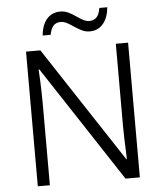

<svg xmlns="http://www.w3.org/2000/svg" viewBox="-60 -962 859 1014"><g transform="rotate(-5 369.5 -455.0)"><path d="M640 0H564L161 -614H157Q159 -589 160 -559.5Q161 -530 162 -498.5Q163 -467 163 -433V0H99V-714H175L577 -102H580Q580 -121 578.5 -151Q577 -181 576 -215Q575 -249 575 -278V-714H640ZM194 -791Q199 -847 226 -878Q253 -909 297 -909Q320 -909 340 -899.5Q360 -890 377.5 -877.5Q395 -865 412.5 -855.5Q430 -846 447 -846Q470 -846 484.5 -860.5Q499 -875 505 -910H547Q542 -855 515 -823Q488 -791 444 -791Q422 -791 402.5 -800.5Q383 -810 364.5 -822.5Q346 -835 329 -844.5Q312 -854 294 -854Q271 -854 257 -839.5Q243 -825 236 -791Z"/></g></svg>

Font: Noto Sans Syriac Eastern Light
Style: Regular
Weight: 300
Designer: Patrick Giasson and the Monotype Design Team
Foundry: Monotype Imaging Inc.
Version: Version 3.001